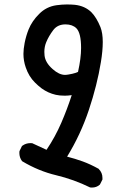

<svg xmlns="http://www.w3.org/2000/svg" viewBox="-20 -783 540 852"><path d="M65.9 -104.5Q65.9 -107.4 66.4 -112.3L77.6 -135.3L79.1 -136.2Q94.7 -147.9 115.2 -147.9Q118.2 -147.9 123 -147.5L186.5 -118.2Q225.1 -175.8 251.7 -237.3Q278.3 -298.8 298.3 -360.8Q280.3 -358.4 267.6 -358.4Q254.9 -358.4 245.8 -359.4Q236.8 -360.4 227.5 -362.3Q193.4 -370.1 165 -390.6Q149.4 -402.3 135.3 -416.5Q107.9 -443.4 94.2 -483.9Q84 -513.2 84 -543.9Q84 -564.9 89.4 -592.8Q95.7 -624.5 106.9 -652.3Q122.1 -689.9 153.8 -721.2Q185.5 -753.4 230.5 -759.8Q255.9 -763.2 276.1 -763.2Q296.4 -763.2 312 -761.7Q356.9 -756.8 385.7 -728.5Q408.2 -705.6 425.8 -662.6Q436 -636.2 436 -596.9Q436 -557.6 427.7 -507.3Q411.1 -405.3 374.5 -295.7Q337.9 -186 277.8 -87.9Q312.5 -79.1 346.9 -66.7Q381.3 -54.2 418 -33.7L418.5 -32.7Q434.6 -16.6 434.6 6.3Q434.6 9.3 434.6 13.7L423.3 36.1L421.9 37.1Q408.2 49.3 387.7 49.3Q384.8 49.3 379.9 48.8Q307.1 13.2 229.2 -5.4Q151.4 -23.9 78.6 -67.4L77.6 -68.4Q65.9 -84 65.9 -104.5ZM326.2 -463.9Q339.8 -524.4 339.8 -570.3Q339.8 -636.7 318.8 -657.7Q301.3 -674.8 270.5 -674.8Q235.4 -674.8 216.3 -649.4Q196.3 -623 185.1 -595.7Q176.8 -575.7 176.8 -552.7Q176.8 -544.9 177.7 -536.6Q181.2 -504.9 213.4 -476.6Q242.2 -450.7 268.6 -450.7Q274.9 -450.7 284.4 -452.4Q293.9 -454.1 300.8 -455.6Q314 -458.5 326.2 -463.9Z"/></svg>

Font: Bakudai
Style: Bold
Weight: 700
Version: Version 1.48